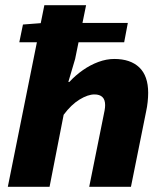

<svg xmlns="http://www.w3.org/2000/svg" viewBox="-20 -716 640 736"><path d="M10 0 150 -696H310L268 -490L242 -402H246Q269 -427 297.5 -447Q326 -467 357 -478.5Q388 -490 418 -490Q480 -490 514 -457.5Q548 -425 548 -360Q548 -344 546 -325Q544 -306 540 -288L482 0H322L376 -268Q379 -282 381 -293Q383 -304 383 -313Q383 -334 372.5 -344Q362 -354 342 -354Q317 -354 285 -334.5Q253 -315 224 -276L170 0ZM54 -554 68 -622 146 -628H470L456 -554Z"/></svg>

Font: Source Code Pro ExtraLight Black
Style: Italic
Weight: 900
Italic angle: -11°
Monospace: yes
Version: Version 1.016;hotconv 1.0.116;makeotfexe 2.5.65601